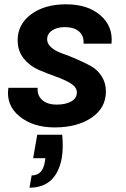

<svg xmlns="http://www.w3.org/2000/svg" viewBox="-20 -583 585 892"><path d="M153 43H269Q275 101 267 151Q241 289 117 289L127 232Q178 232 188 170L191 152H134ZM472 -158Q472 -81 405 -36Q338 9 234 9Q133 9 70 -43Q7 -95 19 -175H155Q152 -140 176 -118.5Q200 -97 244 -97Q284 -97 310.5 -111.5Q337 -126 337 -154Q337 -178 308.5 -195.5Q280 -213 240 -227Q200 -241 159.5 -258.5Q119 -276 90.5 -311Q62 -346 62 -396Q62 -470 124.5 -516.5Q187 -563 287 -563Q388 -563 447 -511.5Q506 -460 498 -380H368Q371 -415 348 -436Q325 -457 281 -457Q245 -457 222 -441.5Q199 -426 199 -400Q199 -379 219 -362Q239 -345 269.5 -334.5Q300 -324 335.5 -308.5Q371 -293 401.5 -276.5Q432 -260 452 -229Q472 -198 472 -158Z"/></svg>

Font: Poppins SemiBold
Style: Italic
Weight: 600
Italic angle: -10°
Designer: Ninad Kale (Devanagari), Jonny Pinhorn (Latin)
Foundry: Indian Type Foundry
Version: Version 3.200;PS 1.000;hotconv 16.6.54;makeotf.lib2.5.65590